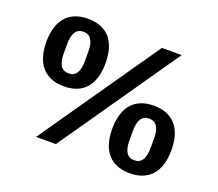

<svg xmlns="http://www.w3.org/2000/svg" viewBox="-120 -878 1200 1058"><g transform="rotate(20 480.0 -349.0)"><path d="M296 0 780 -698H664L180 0ZM228 -314C340 -314 401 -383 401 -512C401 -641 340 -710 228 -710C116 -710 54 -641 54 -512C54 -383 116 -314 228 -314ZM228 -390C187 -390 166 -420 166 -485V-539C166 -604 187 -634 228 -634C269 -634 290 -604 290 -539V-485C290 -420 269 -390 228 -390ZM732 12C844 12 906 -57 906 -186C906 -315 844 -384 732 -384C621 -384 559 -315 559 -186C559 -57 621 12 732 12ZM732 -64C691 -64 670 -94 670 -159V-213C670 -278 691 -308 732 -308C773 -308 794 -278 794 -213V-159C794 -94 773 -64 732 -64Z"/></g></svg>

Font: IBM Plex Thai SemiBold
Style: Regular
Weight: 600
Designer: Mike Abbink, Paul van der Laan, Pieter van Rosmalen, Ben Mitchell, Mark Frömberg
Foundry: Bold Monday
Version: Version 1.0